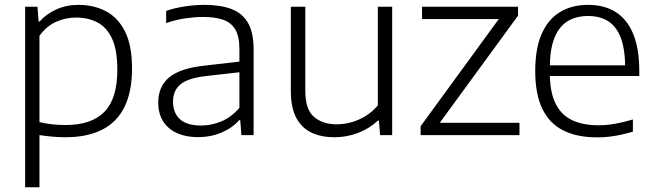

<svg xmlns="http://www.w3.org/2000/svg" viewBox="-20 -570 2762 810"><path d="M86 220V-541.5H138L143 -479H147Q175 -511 217.5 -530.2Q260 -549.5 311.5 -549.5Q374.5 -549.5 425.8 -523.2Q477 -497 507 -438Q537 -379 537 -281Q537 -183.5 505.2 -119Q473.5 -54.5 410.8 -22.8Q348 9 255.5 9Q226.5 9 198.2 6.2Q170 3.5 146.5 0V220ZM256 -42.5Q366 -42.5 420.5 -98.2Q475 -154 475 -275.5Q475 -359.5 452.5 -407.5Q430 -455.5 390.5 -475.8Q351 -496 300.5 -496Q258 -496 217.2 -478.2Q176.5 -460.5 146.5 -419V-55Q169 -49 198 -45.8Q227 -42.5 256 -42.5Z M817 8.5Q737 8.5 692.2 -30.2Q647.5 -69 647.5 -137Q647.5 -205.5 694.2 -244Q741 -282.5 845.5 -293.5L1012 -312.5L1015 -268L848 -249Q773.5 -240.5 741.8 -214.5Q710 -188.5 710 -141.5Q710 -93.5 739.2 -67Q768.5 -40.5 828.5 -40.5Q872.5 -40.5 914.5 -58.2Q956.5 -76 990 -115V-362.5Q990 -416.5 972.5 -445.8Q955 -475 920.8 -486.8Q886.5 -498.5 837 -498.5Q804 -498.5 763 -492.8Q722 -487 681 -472.5V-524Q716.5 -536.5 759.8 -543Q803 -549.5 842 -549.5Q909.5 -549.5 955.8 -532.2Q1002 -515 1026 -473.8Q1050 -432.5 1050 -360.5V0H998.5L993.5 -63H989Q960 -30 914.5 -10.8Q869 8.5 817 8.5Z M1390.5 9Q1336.5 9 1295.2 -10Q1254 -29 1230.5 -71.8Q1207 -114.5 1207 -185V-541.5H1268V-187.5Q1268 -108 1304.8 -76.8Q1341.5 -45.5 1400 -45.5Q1429.5 -45.5 1460.8 -53.8Q1492 -62 1521.2 -79.8Q1550.5 -97.5 1574 -125.5V-541.5H1634.5V0H1583.5L1578.5 -61H1574Q1537 -26.5 1489.5 -8.8Q1442 9 1390.5 9Z M1754.5 0V-37.5L2095.5 -505V-489.5H1760.5V-541.5H2165.5V-504L1824 -36.5V-52H2171.5V0Z M2498.5 9.5Q2414.5 9.5 2356.2 -19.8Q2298 -49 2268 -110.8Q2238 -172.5 2238 -270.5Q2238 -365 2265.2 -427Q2292.5 -489 2342.5 -519.2Q2392.5 -549.5 2461.5 -549.5Q2529.5 -549.5 2577.8 -519Q2626 -488.5 2651.5 -426.5Q2677 -364.5 2677 -269.5V-249.5H2265.5V-294.5H2636L2617.5 -281.5Q2617.5 -360.5 2599.5 -409Q2581.5 -457.5 2546.5 -480Q2511.5 -502.5 2461 -502.5Q2410.5 -502.5 2374.2 -480.2Q2338 -458 2318.8 -409.5Q2299.5 -361 2299.5 -281.5V-263.5Q2299.5 -183.5 2323 -134.8Q2346.5 -86 2392.2 -63.8Q2438 -41.5 2505 -41.5Q2539 -41.5 2574.8 -47.8Q2610.5 -54 2650 -66V-14.5Q2609.5 -2.5 2572.5 3.5Q2535.5 9.5 2498.5 9.5Z"/></svg>

Font: Encode Sans SemiExpanded Light
Style: Regular
Weight: 300
Width: 6
Designer: Multiple Designers
Foundry: Impallari Type
Version: Version 3.002